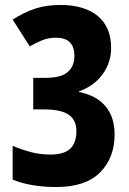

<svg xmlns="http://www.w3.org/2000/svg" viewBox="-20 -744 522 774"><path d="M206 10Q157 10 112 2.5Q67 -5 31 -20V-156Q72 -139 108 -130Q144 -121 183 -121Q238 -121 263 -144.5Q288 -168 288 -216Q288 -260 257 -281.5Q226 -303 156 -303H114V-430H161Q226 -430 253 -453.5Q280 -477 280 -519Q280 -554 262 -573Q244 -592 204 -592Q175 -592 148.5 -581Q122 -570 100 -557L31 -665Q76 -694 121 -709Q166 -724 224 -724Q320 -724 374 -679.5Q428 -635 428 -551Q428 -492 393.5 -444.5Q359 -397 299 -376V-373Q369 -359 405.5 -315.5Q442 -272 442 -202Q442 -108 383.5 -49Q325 10 206 10Z"/></svg>

Font: Noto Sans Tamil ExtraCondensed ExtraBold
Style: Regular
Weight: 800
Width: 2
Designer: Jelle Bosma - Monotype Design Team
Foundry: Monotype Imaging Inc.
Version: Version 2.004; ttfautohint (v1.8.4.7-5d5b)